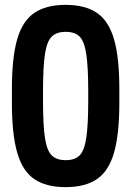

<svg xmlns="http://www.w3.org/2000/svg" viewBox="-20 -760 540 790"><path d="M250 10Q169 10 120.5 -23.5Q72 -57 50.5 -133Q29 -209 29 -335V-395Q29 -522 50.5 -597.5Q72 -673 120.5 -706.5Q169 -740 250 -740Q331 -740 379.5 -706.5Q428 -673 449.5 -597.5Q471 -522 471 -395V-335Q471 -209 449.5 -133Q428 -57 379.5 -23.5Q331 10 250 10ZM250 -101Q288 -101 307.5 -120.5Q327 -140 335 -192.5Q343 -245 343 -344V-386Q343 -485 335 -537.5Q327 -590 307.5 -609.5Q288 -629 250 -629Q213 -629 193 -609.5Q173 -590 165 -537.5Q157 -485 157 -386V-344Q157 -245 165 -192.5Q173 -140 193 -120.5Q213 -101 250 -101Z"/></svg>

Font: M PLUS Code Latin SemiBold
Style: Regular
Weight: 600
Designer: Coji Morishita
Foundry: UNDERFOREST DESIGN
Version: Version 1.002; ttfautohint (v1.8.3)